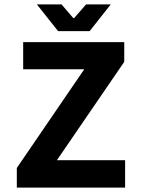

<svg xmlns="http://www.w3.org/2000/svg" viewBox="-20 -850 640 870"><path d="M243.2 -709 147 -830.1H258.8L312 -768.1H315.9L370.1 -830.1H481.9L386.2 -709ZM56.2 0V-88.9L361.8 -536.1H85V-659.2H543V-569.8L237.8 -124H546.9V0Z"/></svg>

Font: Office Code Pro D Bold
Style: Regular
Weight: 700
Designer: Nathan Rutzky & Paul D. Hunt
Foundry: Adobe Systems Incorporated
Version: Version 1.004;PS 001.004;hotconv 1.0.70;makeotf.lib2.5.58329